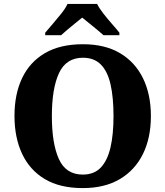

<svg xmlns="http://www.w3.org/2000/svg" viewBox="-20 -951 845 981"><path d="M403 10Q286 10 209 -36Q132 -82 93 -165Q54 -248 54 -359Q54 -470 93 -552Q132 -634 209.5 -679.5Q287 -725 404 -725Q516 -725 593 -679.5Q670 -634 710.5 -551.5Q751 -469 751 -358Q751 -247 710.5 -164.5Q670 -82 592.5 -36Q515 10 403 10ZM403 -59Q461 -59 495 -95Q529 -131 544.5 -197.5Q560 -264 560 -358Q560 -452 545 -519Q530 -586 495.5 -621Q461 -656 404 -656Q318 -656 281.5 -577.5Q245 -499 245 -358Q245 -217 281 -138Q317 -59 403 -59ZM211 -784Q227 -803 249.5 -829Q272 -855 293.5 -882Q315 -909 325 -931H476Q487 -909 508 -882Q529 -855 552 -829Q575 -803 590 -784V-771H509Q497 -782 477 -798.5Q457 -815 436 -832Q415 -849 400 -861Q385 -849 364 -832Q343 -815 323.5 -798.5Q304 -782 292 -771H211Z"/></svg>

Font: Noto Serif Kannada ExtraBold
Style: Regular
Weight: 800
Version: Version 2.003